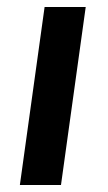

<svg xmlns="http://www.w3.org/2000/svg" viewBox="-20 -531 309 551"><path d="M37 0 108 -511H226L155 0Z"/></svg>

Font: Chivo Medium
Style: Italic
Weight: 500
Italic angle: -8.05°
Designer: Hector Gatti
Foundry: Omnibus-Type
Version: Version 2.002